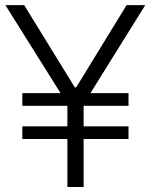

<svg xmlns="http://www.w3.org/2000/svg" viewBox="-20 -748 602 768"><path d="M249.5 0H314.5V-191.9H494.1V-242.7H314.5V-324.7H494.1V-375.5H341.8L561 -727.5H486.3L284.7 -398.4H279.3L76.7 -727.5H1.5L222.2 -375.5H69.3V-324.7H249.5V-242.7H69.3V-191.9H249.5Z"/></svg>

Font: Guggenheim Sans Display Light
Style: Regular
Weight: 300
Designer: Modified by Tom Baber under direction of Pentagram Design 2023
Foundry: rsms
Version: Version 1.001;Glyphs 3.1.2 (3151)